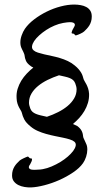

<svg xmlns="http://www.w3.org/2000/svg" viewBox="-20 -692 466 847"><path d="M373 -277.8Q373.5 -256.8 367.9 -238Q362.3 -219.2 352.3 -202.4Q342.3 -185.5 329.1 -171.1Q315.9 -156.7 301.8 -145L320.8 -136.2Q335 -125.5 340.6 -113.8Q346.2 -102.1 347.2 -86.9Q347.7 -85 349.4 -81.1Q351.1 -77.1 353.3 -72.8Q355.5 -68.4 357.2 -64.2Q358.9 -60.1 359.9 -58.1Q365.2 -47.9 365.2 -32.2Q365.2 -17.1 359.9 -0.5Q354.5 16.1 346.2 27.8Q330.6 49.8 302.2 68.8Q273.9 87.9 241.5 102.3Q209 116.7 175.8 125.2Q142.6 133.8 117.2 134.8Q103 135.3 88.1 132.8Q73.2 130.4 61 124.3Q48.8 118.2 41 107.9Q33.2 97.7 33.2 82Q33.2 69.8 36.1 60.1Q39.1 50.3 43.9 42.5Q48.8 34.7 54.9 28.1Q61 21.5 66.9 16.1Q68.8 14.2 73.5 11.7Q78.1 9.3 83.3 6.6Q88.4 3.9 93.5 2Q98.6 0 101.1 -1Q103.5 -1.5 105 -0.5Q106.4 0.5 107.7 2.2Q108.9 3.9 110.8 5.4Q112.8 6.8 116.2 6.8Q120.6 6.8 121.1 9Q121.6 11.2 120.1 18.1L112.8 33.2Q109.9 36.6 108.2 40.8Q106.4 44.9 107.7 48.6Q108.9 52.2 114 54.7Q119.1 57.1 129.9 57.1Q132.8 57.1 137.5 56.9Q142.1 56.6 147.7 56.4Q153.3 56.2 158.9 55.7Q164.6 55.2 168.9 54.2Q188 50.8 208 42.2Q228 33.7 246.1 22.7Q264.2 11.7 279.1 -1.2Q293.9 -14.2 303 -26.4Q312 -38.6 314 -49.3Q315.9 -60.1 308.1 -66.9Q301.3 -72.8 288.1 -76.9Q274.9 -81.1 258.3 -84.5Q241.7 -87.9 222.4 -91.8Q203.1 -95.7 183.8 -101.1Q164.6 -106.4 146.7 -114.3Q128.9 -122.1 115.2 -133.8Q94.7 -150.4 87.2 -165Q79.6 -179.7 76.2 -194.8Q75.2 -199.2 71.8 -204.6Q68.4 -210 64.5 -217.3Q60.5 -224.6 57.1 -234.9Q53.7 -245.1 53.2 -258.8Q51.8 -280.3 57.6 -299.6Q63.5 -318.8 73.7 -335.7Q84 -352.5 97.9 -367.2Q111.8 -381.8 127 -394Q118.7 -397.5 115.2 -400.9Q100.1 -411.6 94.7 -423.3Q89.4 -435.1 87.9 -450.2Q87.4 -452.1 85.9 -456.1Q84.5 -460 82.3 -464.4Q80.1 -468.8 78.1 -472.7Q76.2 -476.6 75.2 -479Q69.8 -489.7 69.8 -504.9Q69.8 -520 75.7 -536.4Q81.5 -552.7 89.8 -564.9Q105 -586.9 130.6 -606.4Q156.2 -626 186 -640.6Q215.8 -655.3 247.6 -663.6Q279.3 -671.9 307.1 -671.9Q321.8 -671.9 335.7 -669.4Q349.6 -667 360.6 -661.1Q371.6 -655.3 378.2 -645Q384.8 -634.8 384.8 -619.1Q384.8 -606.9 381.8 -597.2Q378.9 -587.4 374 -579.6Q369.1 -571.8 363 -565.2Q356.9 -558.6 351.1 -553.2Q349.1 -551.3 344.7 -548.6Q340.3 -545.9 335 -543.5Q329.6 -541 324.2 -538.8Q318.8 -536.6 315.9 -536.1Q313.5 -535.2 312.3 -536.4Q311 -537.6 309.6 -539.3Q308.1 -541 306.2 -542.5Q304.2 -543.9 300.8 -543.9Q296.9 -543.9 296.1 -546.1Q295.4 -548.3 297.9 -555.2Q298.8 -556.6 300 -560.3Q301.3 -564 305.2 -569.8Q307.6 -573.2 309.3 -577.6Q311 -582 309.8 -585.7Q308.6 -589.4 303.5 -591.8Q298.3 -594.2 288.1 -594.2Q282.7 -594.2 275.4 -593.3Q268.1 -592.3 258.8 -590.8Q239.7 -587.4 220.2 -579.1Q200.7 -570.8 183.6 -559.6Q166.5 -548.3 152.6 -535.6Q138.7 -522.9 130.6 -510.7Q122.6 -498.5 121.3 -487.8Q120.1 -477.1 127.9 -470.2Q134.8 -463.9 147 -460Q159.2 -456.1 174.8 -452.4Q190.4 -448.7 208.3 -445.1Q226.1 -441.4 244.1 -436Q262.2 -430.7 279.3 -422.6Q296.4 -414.6 310.1 -402.8Q320.3 -394.5 326.9 -386.7Q333.5 -378.9 337.9 -371.6Q342.3 -364.3 344.7 -356.7Q347.2 -349.1 349.1 -341.8Q350.6 -337.9 354 -332.5Q357.4 -327.1 361.3 -319.6Q365.2 -312 368.7 -301.8Q372.1 -291.5 373 -277.8ZM312 -324.2Q308.6 -333 302.7 -338.4Q296.9 -343.8 288.1 -347.4Q279.3 -351.1 267.3 -353.8Q255.4 -356.4 240.2 -359.9Q213.9 -351.1 189.9 -339.4Q166 -327.6 147.7 -312.5Q129.4 -297.4 118.7 -279.1Q107.9 -260.7 107.9 -238.8Q107.9 -232.9 109.6 -226.3Q111.3 -219.7 113.8 -212.9Q117.2 -204.1 123.3 -198.7Q129.4 -193.4 138.2 -189.7Q147 -186 159.2 -183.1Q171.4 -180.2 187 -176.8Q212.9 -185.5 236.6 -197.5Q260.3 -209.5 278.3 -224.6Q296.4 -239.7 307.1 -258.1Q317.9 -276.4 317.9 -297.9Q317.9 -304.2 316.2 -310.8Q314.5 -317.4 312 -324.2Z"/></svg>

Font: Oregano
Style: Regular
Weight: 400
Version: Version 1.000